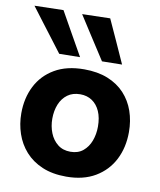

<svg xmlns="http://www.w3.org/2000/svg" viewBox="-87 -846 772 928"><g transform="rotate(10 299.0 -382.0)"><path d="M301.2 13.3Q233.1 13.3 182.9 -8.1Q132.7 -29.6 99.8 -66.6Q66.9 -103.6 50.8 -151.3Q34.7 -198.9 34.7 -251Q34.7 -325.6 64.8 -384.8Q94.9 -444 153.6 -478.3Q212.3 -512.7 298.1 -512.7Q364.2 -512.7 413.9 -492.8Q463.5 -472.8 496.7 -437.1Q529.8 -401.3 546.4 -353.8Q562.9 -306.2 562.9 -251Q562.9 -175.7 532.5 -115.9Q502 -56.2 443.4 -21.4Q384.8 13.3 301.2 13.3ZM300.6 -108.7Q337.8 -108.7 362.2 -128.9Q386.6 -149.1 398.7 -181.5Q410.8 -213.9 410.8 -251Q410.8 -294.8 397 -326Q383.1 -357.3 358.1 -374Q333.2 -390.6 300 -390.6Q263.2 -390.6 238 -372.2Q212.7 -353.7 199.7 -322.1Q186.8 -290.5 186.8 -251Q186.8 -213.9 199.6 -181.5Q212.4 -149.1 237.8 -128.9Q263.1 -108.7 300.6 -108.7ZM165.3 -565.5Q140 -599.1 113.8 -633.3Q87.5 -667.5 61 -702.6Q34.5 -737.7 7.2 -773.7L149 -777.1Q178.3 -724.9 207.9 -672.3Q237.6 -619.8 267.3 -567.1ZM375.2 -565.5Q353.6 -599.1 331.4 -633.3Q309.3 -667.5 286.7 -702.6Q264.1 -737.7 241.1 -773.7L378.3 -777.1Q402.2 -724.9 426 -672.5Q449.8 -620.2 473.5 -567.1Z"/></g></svg>

Font: Commissioner Thin
Style: Regular
Weight: 100
Designer: Kostas Bartsokas
Foundry: Kostas Bartsokas
Version: Version 1.001;gftools[0.9.23]